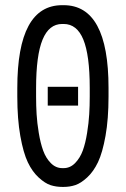

<svg xmlns="http://www.w3.org/2000/svg" viewBox="-20 -716 490 748"><path d="M402.8 -373.5V-339.8Q402.8 -252.4 391.1 -186.8Q379.4 -121.1 361.8 -84.2Q344.2 -47.4 319.6 -24.7Q294.9 -2 273.4 5.1Q252 12.2 228 12.2H222.7Q198.7 12.2 177.2 5.4Q155.8 -1.5 130.9 -24.2Q106 -46.9 88.4 -83.7Q70.8 -120.6 59.1 -186.5Q47.4 -252.4 47.4 -339.8V-372.6Q47.4 -695.8 222.2 -695.8H228Q402.8 -695.8 402.8 -373.5ZM228 -622.6H222.2Q170.9 -622.6 145.8 -561.5Q120.6 -500.5 120.6 -372.6V-339.8Q120.6 -304.2 122.6 -271Q124.5 -237.8 131.1 -198Q137.7 -158.2 148.2 -129.2Q158.7 -100.1 178 -80.6Q197.3 -61 222.7 -61H228Q253.4 -61 272.7 -80.8Q292 -100.6 302.5 -129.4Q313 -158.2 319.3 -198Q325.7 -237.8 327.6 -271Q329.6 -304.2 329.6 -339.8V-373.5Q329.6 -501 304.7 -561.8Q279.8 -622.6 228 -622.6ZM284.2 -377.9V-304.7H166V-377.9Z"/></svg>

Font: Anka/Coder Narrow
Style: Regular
Weight: 400
Width: 3
Monospace: yes
Version: Version 001.100